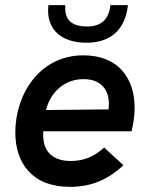

<svg xmlns="http://www.w3.org/2000/svg" viewBox="-20 -717 582 746"><path d="M252 9C332 9 397.5 -17 459.5 -75L384.5 -144C346 -108 305 -91.5 255 -91.5C187 -91.5 151 -125.5 148 -184C148 -191.5 147.5 -198.5 148 -207H491C498.5 -235 503 -268.5 503 -298C503 -412.5 440.5 -502 304 -502C133 -502 39.5 -350 39.5 -202C39.5 -85.5 103 9 252 9ZM159 -289.5C173 -350 223 -409.5 305 -409.5C375 -409.5 403 -364.5 403 -316C403 -307 402.5 -299.5 402 -292ZM167 -667C172.5 -587 234 -551 317 -551C407 -551 467 -600 477 -697H409C403.5 -644.5 376 -614 318 -614C265 -614 238 -635 234 -674C233 -681 233 -689 234 -697H168C167 -683.5 166.5 -673.5 167 -667Z"/></svg>

Font: HK Grotesk SemiBold
Style: Italic
Weight: 600
Italic angle: -16°
Designer: Alfredo Marco Pradil
Foundry: Hanken Design Co.
Version: Version 3.001;FEAKit 1.0